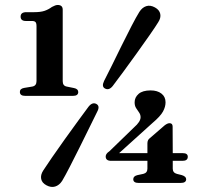

<svg xmlns="http://www.w3.org/2000/svg" viewBox="-20 -737 832 773"><path d="M84.5 -652.5Q63 -652.5 63 -670Q63 -688 86 -688H117.5Q144 -688 159.8 -693.5Q175.5 -699 189 -709Q203.5 -717 212 -717Q232.5 -717 232.5 -698V-410Q232.5 -391.5 248.5 -388.5L278 -382.5Q295 -379 295 -366.5Q295 -351 273.5 -351H81.5Q60 -351 60 -367Q60 -380 77 -383L110 -388.5Q127 -391.5 127 -410.5V-631.5Q127 -644 122.8 -648.2Q118.5 -652.5 109 -652.5ZM573.5 -160Q573.5 -174 583.5 -181L642.5 -232Q654 -241 662.5 -241Q675 -241 675 -227.5L675.5 -120.5H715.5Q736 -120.5 736 -106Q736 -89.5 715 -89.5H675.5V-58Q675.5 -41.5 692 -37L712 -32Q729.5 -26.5 729.5 -15.5Q729.5 -0.5 707.5 -0.5H538Q516.5 -0.5 516.5 -15.5Q516.5 -28 533.5 -32L557 -37Q573.5 -41 573.5 -58V-89.5H427.5Q405.5 -89.5 405.5 -107Q405.5 -111.5 408.5 -116.8Q411.5 -122 421 -128.5L519.5 -224Q546 -247 546 -265Q546 -275.5 540 -284Q534 -292.5 528 -301.8Q522 -311 522 -325Q522 -345 538 -359Q554 -373 586.5 -373Q613.5 -373 630 -360.2Q646.5 -347.5 646.5 -325Q646.5 -307 636.2 -288Q626 -269 593.5 -241.5L459.5 -120.5H573.5ZM434 -391Q419 -372 403 -380.5Q388 -388 399 -411Q411 -434 429.8 -472.2Q448.5 -510.5 469.5 -553Q490.5 -595.5 509.5 -632.2Q528.5 -669 541 -689Q552.5 -707 568.8 -712.2Q585 -717.5 604 -707Q622 -697 625.2 -681Q628.5 -665 617 -647.5Q606 -629.5 582.5 -595.8Q559 -562 530.8 -522.8Q502.5 -483.5 476.5 -448Q450.5 -412.5 434 -391ZM336.5 -307.5Q352 -327 368 -318.5Q383.5 -310 371.5 -287.5Q360 -264.5 341.2 -226Q322.5 -187.5 301.2 -145Q280 -102.5 261 -65.5Q242 -28.5 230 -8.5Q218.5 9 202 14Q185.5 19 167 9Q149 -0.5 145.8 -16.5Q142.5 -32.5 154 -50.5Q165.5 -68.5 189 -102.5Q212.5 -136.5 240.5 -175.8Q268.5 -215 294.5 -250.5Q320.5 -286 336.5 -307.5Z"/></svg>

Font: Fraunces 9pt SemiBold
Style: Regular
Weight: 600
Version: Version 1.000;[b76b70a41]